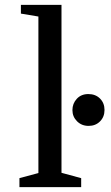

<svg xmlns="http://www.w3.org/2000/svg" viewBox="-20 -770 456 790"><path d="M66 -750H233V-59L314 -37V0H60V-37L138 -58V-702L66 -714ZM278 -317Q278 -344 296 -363.5Q314 -383 343.5 -383Q373 -383 391.5 -364.5Q410 -346 410 -317.5Q410 -289 391.5 -270.5Q373 -252 344.5 -252Q316 -252 297 -271Q278 -290 278 -317Z"/></svg>

Font: Ledger
Style: Regular
Weight: 400
Designer: Denis Masharov
Foundry: Denis Masharov
Version: 1.001